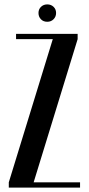

<svg xmlns="http://www.w3.org/2000/svg" viewBox="-20 -853 403 873"><path d="M53 -675V-699H333V-675L133 -24H344V0H20V-24L220 -675ZM155 -794Q155 -811 166.5 -822Q178 -833 195 -833Q212 -833 223.5 -822Q235 -811 235 -794Q235 -777 223.5 -765.5Q212 -754 195 -754Q177 -754 166 -765.5Q155 -777 155 -794Z"/></svg>

Font: Moniqa Extra Bold Narrow Heading
Style: Regular
Weight: 800
Width: 4
Designer: Rajesh Rajput
Foundry: Rajesh Rajput
Version: Version 1.000;December 15, 2022;FontCreator 14.0.0.2794 32-b